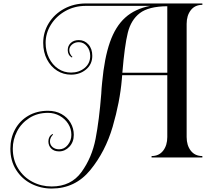

<svg xmlns="http://www.w3.org/2000/svg" viewBox="-20 -816 1206 1111"><path d="M1060 -678V-23Q1060 25 1084 56Q1108 87 1151 87V95H857V87Q900 87 924 56Q948 25 948 -23V-381H687L685 -357Q674 -227 632 -83Q590 61 502.5 168Q415 275 279 275Q216 275 161.5 247.5Q107 220 73.5 167.5Q40 115 40 44Q40 -17 67 -67Q94 -117 143.5 -146Q193 -175 258 -175Q302 -175 336 -156Q370 -137 388.5 -105Q407 -73 407 -36Q407 6 381.5 33Q356 60 322 60Q293 60 276.5 43.5Q260 27 260 2Q260 -27 284 -41L287 -37Q280 -31 274.5 -20.5Q269 -10 269 2Q269 22 284 35Q299 48 322 48Q352 48 372.5 22.5Q393 -3 393 -36Q393 -71 374.5 -100Q356 -129 325 -146Q294 -163 258 -163Q196 -163 149.5 -133Q103 -103 78.5 -55.5Q54 -8 54 44Q54 109 85 159Q116 209 167.5 236Q219 263 279 263Q391 263 451.5 179.5Q512 96 533 -12.5Q554 -121 566 -274Q567 -301 571 -339Q584 -480 616 -571.5Q648 -663 704.5 -714Q761 -765 849 -782H477Q411 -782 358 -752Q305 -722 274.5 -673Q244 -624 244 -568Q244 -520 263.5 -480.5Q283 -441 316.5 -418.5Q350 -396 391 -396Q437 -396 469.5 -422.5Q502 -449 502 -493Q502 -525 483 -548.5Q464 -572 436 -572Q413 -572 397 -558.5Q381 -545 381 -526Q381 -514 386.5 -503.5Q392 -493 399 -487L396 -483Q372 -497 372 -526Q372 -551 389.5 -567.5Q407 -584 436 -584Q469 -584 491.5 -559Q514 -534 514 -493Q514 -444 478 -414Q442 -384 391 -384Q347 -384 310.5 -407Q274 -430 252 -472Q230 -514 230 -568Q230 -630 262.5 -682.5Q295 -735 351.5 -765.5Q408 -796 477 -796H1151V-788Q1108 -788 1084 -757Q1060 -726 1060 -678ZM948 -395V-780Q840 -779 789 -740Q738 -701 719.5 -626.5Q701 -552 688 -395Z"/></svg>

Font: Myanmar April Display
Style: Regular
Weight: 400
Designer: Khon Soe Zaw Thu
Foundry: Myanmar OS
Version: Version 2.50 April 12, 2019